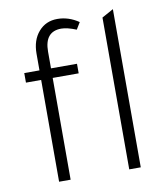

<svg xmlns="http://www.w3.org/2000/svg" viewBox="-75 -708 666 771"><g transform="rotate(-10 257.5 -322.5)"><path d="M42 -415V-454H104V-522Q104 -577 133.5 -611Q163 -645 210 -645Q256 -645 297 -617L280 -589Q243 -604 219 -604Q151 -604 151 -522V-454H257V-415H151V0H104V-415ZM437 -645V0H390V-619Z"/></g></svg>

Font: Tajawal Light
Style: Regular
Weight: 300
Designer: Boutros Fonts
Foundry: Created by Boutros International 2017
Version: Version 1.700